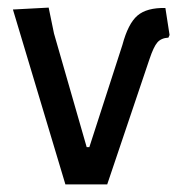

<svg xmlns="http://www.w3.org/2000/svg" viewBox="-20 -485 473 505"><path d="M415 -464 426 -393 423 -386Q404 -385 394 -373.5Q384 -362 373 -329L262 0H152L14 -460L108 -465L122 -397L208 -98H215L302 -367Q317 -423 341.5 -444Q366 -465 415 -464Z"/></svg>

Font: Alegreya Sans Medium
Style: Regular
Weight: 500
Designer: Juan Pablo del Peral
Foundry: Huerta Tipografica
Version: Version 2.007